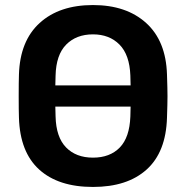

<svg xmlns="http://www.w3.org/2000/svg" viewBox="-20 -730 735 760"><path d="M641 -435Q643 -377 643 -349Q643 -322 641 -264Q637 -128 560.5 -59Q484 10 348 10Q211 10 135 -59Q59 -128 55 -264Q54 -293 54 -349Q54 -406 55 -435Q59 -568 137 -639Q215 -710 348 -710Q480 -710 558.5 -639Q637 -568 641 -435ZM348 -594Q282 -594 242 -553.5Q202 -513 200 -431L199 -392H497L496 -431Q493 -513 453 -553.5Q413 -594 348 -594ZM348 -106Q415 -106 454 -146Q493 -186 496 -269L497 -308H199L200 -269Q202 -187 241.5 -146.5Q281 -106 348 -106Z"/></svg>

Font: Rubik AZ
Style: Regular
Weight: 500
Designer: Hubert and Fischer
Foundry: Hubert & Fischer
Version: Version 2.000